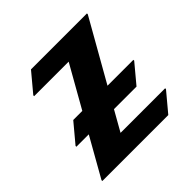

<svg xmlns="http://www.w3.org/2000/svg" viewBox="-143 -667 797 797"><g transform="rotate(-45 255.0 -268.5)"><path d="M24.4 0V-4.9L121.6 -176.8H48.8V-181.6L118.2 -264.6H171.4L275.9 -449.2H73.2V-454.1L142.6 -537.1H471.2V-532.2L319.3 -264.6H471.2V-259.8L401.9 -176.8H269.5L219.2 -87.9H481V-83L411.6 0Z"/></g></svg>

Font: Gothica
Style: Bold
Weight: 700
Designer: Wojciech Kalinowski "wmk69" (wmk69@o2.pl)
Foundry: Wojciech Kalinowski "wmk69" (wmk69@o2.pl)
Version: Version 2.1.0; 2021-05-14